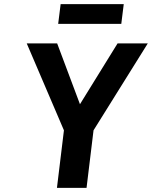

<svg xmlns="http://www.w3.org/2000/svg" viewBox="-20 -914 739 934"><path d="M582 -894H275L263 -798H570ZM699 -703H552L369 -407L258 -703H110L291 -280L257 0H401L435 -280Z"/></svg>

Font: Bluebird
Style: NrwObl
Weight: 400
Designer: Jasper
Foundry: Cannot Into Space Fonts
Version: Version 0.98